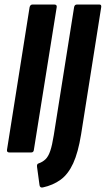

<svg xmlns="http://www.w3.org/2000/svg" viewBox="-20 -675 468 850"><path d="M22 0Q9 0 11 -12L111 -643Q114 -655 124 -655H220Q233 -655 231 -643L130 -12Q129 0 118 0ZM169 155Q157 157 155 145L144 64Q142 50 152 48Q169 42 181.5 30Q194 18 202.5 -7Q211 -32 218 -76L308 -643Q310 -655 321 -655H420Q430 -655 428 -643L339 -80Q326 0 304 48Q282 96 248.5 120.5Q215 145 169 155Z"/></svg>

Font: Sofia Sans Extra Condensed ExtraBold
Style: Italic
Weight: 800
Italic angle: -9°
Designer: Botio Nikoltchev, Ani Petrova
Foundry: lettersoup
Version: Version 4.101; ttfautohint (v1.8.4.7-5d5b)